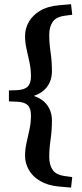

<svg xmlns="http://www.w3.org/2000/svg" viewBox="-20 -740 380 893"><path d="M21.5 -268.5V-319.5L57.5 -320.5Q93 -322 108.5 -337Q124 -352 124 -384.5Q124 -418 117.2 -449.8Q110.5 -481.5 103.5 -511.8Q96.5 -542 96.5 -572Q96.5 -607 114 -638Q131.5 -669 166.5 -690Q201.5 -711 253.5 -715.5L310.5 -720.5L316 -671.5L282.5 -667Q240.5 -661.5 224.8 -638Q209 -614.5 209 -578Q209 -540 215.2 -497.5Q221.5 -455 221.5 -408Q221.5 -363.5 195 -331.2Q168.5 -299 109 -286V-301.5Q168.5 -289 195 -256.8Q221.5 -224.5 221.5 -180Q221.5 -133.5 215.2 -90.8Q209 -48 209 -10Q209 26.5 224.8 50Q240.5 73.5 282.5 79L316 83.5L310.5 132.5L253.5 127.5Q201.5 122.5 166.5 101.8Q131.5 81 114 50Q96.5 19 96.5 -15.5Q96.5 -46 103.5 -76.2Q110.5 -106.5 117.2 -138.2Q124 -170 124 -203.5Q124 -236 108.5 -251Q93 -266 57.5 -267Z"/></svg>

Font: Newsreader SemiBold
Style: Regular
Weight: 600
Designer: Hugues Gentile
Foundry: Production Type
Version: Version 1.003